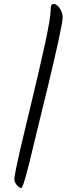

<svg xmlns="http://www.w3.org/2000/svg" viewBox="-20 -823 360 962"><path d="M52 75Q52 64 59.5 26Q67 -12 80 -68.5Q93 -125 109.5 -192.5Q126 -260 143 -332.5Q160 -405 176.5 -475Q193 -545 206 -605.5Q219 -666 226.5 -710Q234 -754 234 -773Q234 -790 237 -796.5Q240 -803 251 -803Q257 -803 264.5 -797.5Q272 -792 279 -782Q286 -772 290 -760Q294 -748 294 -736Q294 -726 288 -693Q282 -660 271.5 -612Q261 -564 248 -508.5Q235 -453 222 -398Q209 -343 197 -296Q191 -271 182.5 -236.5Q174 -202 164.5 -163Q155 -124 145.5 -84Q136 -44 127 -7.5Q118 29 110 57.5Q102 86 96 102.5Q90 119 87 119Q82 119 76 115Q70 111 64.5 104.5Q59 98 55.5 90.5Q52 83 52 75Z"/></svg>

Font: Kalam Variable Light
Style: Regular
Weight: 300
Designer: Lipi Raval, Jonny Pinhorn
Foundry: Indian Type Foundry
Version: Version 3.000